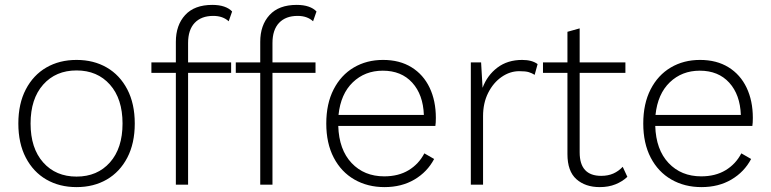

<svg xmlns="http://www.w3.org/2000/svg" viewBox="-20 -755 3152 785"><path d="M293 -510Q363 -510 416.5 -479Q470 -448 500.5 -389.5Q531 -331 531 -250Q531 -169 500.5 -110.5Q470 -52 416.5 -21Q363 10 293 10Q223 10 169.5 -21Q116 -52 85.5 -110.5Q55 -169 55 -250Q55 -331 85.5 -389.5Q116 -448 169.5 -479Q223 -510 293 -510ZM293 -467Q208 -467 156.5 -409Q105 -351 105 -250Q105 -149 156.5 -91Q208 -33 293 -33Q378 -33 429.5 -91Q481 -149 481 -250Q481 -351 429.5 -409Q378 -467 293 -467Z M925 -500V-457H749V0H699V-457H599V-500H699V-584Q699 -652 737 -693.5Q775 -735 848 -735Q876 -735 896.5 -728Q917 -721 929 -708L915 -668Q891 -690 852 -690Q803 -690 776 -661.5Q749 -633 749 -579V-500ZM1270 -500V-457H1094V0H1044V-457H944V-500H1044V-584Q1044 -652 1082 -693.5Q1120 -735 1193 -735Q1221 -735 1241.5 -728Q1262 -721 1274 -708L1260 -668Q1236 -690 1197 -690Q1148 -690 1121 -661.5Q1094 -633 1094 -579V-500Z M1552 10Q1483 10 1429 -21Q1375 -52 1344.5 -110.5Q1314 -169 1314 -250Q1314 -331 1344 -389.5Q1374 -448 1426.5 -479Q1479 -510 1546 -510Q1614 -510 1662.5 -480Q1711 -450 1736.5 -396.5Q1762 -343 1762 -273Q1762 -263 1761.5 -254.5Q1761 -246 1760 -240H1363Q1366 -143 1417.5 -88.5Q1469 -34 1551 -34Q1609 -34 1650.5 -59Q1692 -84 1715 -128L1755 -105Q1727 -52 1674.5 -21Q1622 10 1552 10ZM1545 -466Q1472 -466 1422.5 -418.5Q1373 -371 1364 -285H1713Q1710 -368 1665.5 -417Q1621 -466 1545 -466Z M1905 0V-500H1947L1953 -396Q1972 -447 2013.5 -478.5Q2055 -510 2115 -510Q2155 -510 2178 -493L2166 -449Q2155 -456 2142 -460Q2129 -464 2103 -464Q2065 -464 2031 -440.5Q1997 -417 1976 -375.5Q1955 -334 1955 -280V0Z M2537 -500V-457H2350V-132Q2350 -36 2438 -36Q2466 -36 2487.5 -45.5Q2509 -55 2526 -73L2545 -32Q2525 -13 2496.5 -1.5Q2468 10 2432 10Q2373 10 2336.5 -22.5Q2300 -55 2300 -125V-457H2200V-500H2300V-625L2350 -639V-500Z M2848 10Q2779 10 2725 -21Q2671 -52 2640.5 -110.5Q2610 -169 2610 -250Q2610 -331 2640 -389.5Q2670 -448 2722.5 -479Q2775 -510 2842 -510Q2910 -510 2958.5 -480Q3007 -450 3032.5 -396.5Q3058 -343 3058 -273Q3058 -263 3057.5 -254.5Q3057 -246 3056 -240H2659Q2662 -143 2713.5 -88.5Q2765 -34 2847 -34Q2905 -34 2946.5 -59Q2988 -84 3011 -128L3051 -105Q3023 -52 2970.5 -21Q2918 10 2848 10ZM2841 -466Q2768 -466 2718.5 -418.5Q2669 -371 2660 -285H3009Q3006 -368 2961.5 -417Q2917 -466 2841 -466Z"/></svg>

Font: Work Sans Light
Style: Regular
Weight: 300
Designer: Wei Huang
Foundry: Wei Huang
Version: Version 2.012; ttfautohint (v1.8.3)